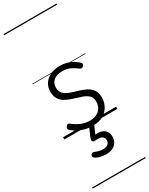

<svg xmlns="http://www.w3.org/2000/svg" viewBox="-346 -1010 1172 1509"><g transform="rotate(-30 240.5 -255.0)"><path d="M249 19Q203 19 167 7.5Q131 -4 105 -20.5Q79 -37 67 -50Q60 -58 61.5 -65.5Q63 -73 70 -83Q78 -91 85.5 -91.5Q93 -92 101 -85Q133 -59 170 -43Q207 -27 252 -27Q287 -27 312.5 -40.5Q338 -54 352 -78Q366 -102 366 -133Q366 -169 346 -188.5Q326 -208 295 -219Q264 -230 229.5 -240Q195 -250 163.5 -265Q132 -280 112 -307Q92 -334 92 -380Q92 -420 112 -451Q132 -482 169 -500.5Q206 -519 256 -519Q293 -519 324 -509.5Q355 -500 378.5 -485Q402 -470 417 -454Q424 -446 422 -439Q420 -432 413 -424Q407 -417 398.5 -417Q390 -417 382 -423Q350 -447 321 -460Q292 -473 253 -473Q201 -473 173.5 -449Q146 -425 146 -385Q146 -350 165.5 -330Q185 -310 216.5 -298.5Q248 -287 283.5 -277Q319 -267 350 -252Q381 -237 401 -210.5Q421 -184 421 -138Q421 -100 402.5 -63.5Q384 -27 346.5 -4Q309 19 249 19ZM227 266Q210 266 183 261Q156 256 132 241Q123 235 122 227.5Q121 220 125 211Q130 203 136.5 200.5Q143 198 152 202Q167 208 185.5 213.5Q204 219 224 219Q255 219 270.5 206.5Q286 194 286 170Q286 147 266.5 135.5Q247 124 205 129Q197 130 192 128.5Q187 127 183 122Q179 115 179.5 109Q180 103 183 94L225 -4H271L221 108L204 94Q241 83 272 89Q303 95 321 115Q339 135 339 170Q339 199 325.5 220.5Q312 242 287 254Q262 266 227 266ZM0 436H481V446H0ZM0 -20H481V0H0ZM0 -505H481V-500H0ZM0 -956H481V-946H0Z"/></g></svg>

Font: Playwrite HU Guides
Style: Regular
Weight: 400
Designer: Veronika Burian, José Scaglione
Foundry: TypeTogether
Version: Version 1.003